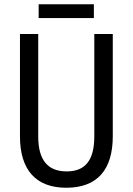

<svg xmlns="http://www.w3.org/2000/svg" viewBox="-20 -874 625 904"><path d="M422 -854H162V-789H422ZM511 -232V-714H424V-232C424 -121 383 -67 294 -67C206 -67 160 -119 160 -231V-714H74V-232C74 -73 150 10 292 10C438 10 511 -75 511 -232Z"/></svg>

Font: Noto Sans Sinhala Condensed
Style: Regular
Weight: 400
Width: 3
Designer: Jelle Bosma - Monotype Design Team
Foundry: Monotype Imaging Inc.
Version: Version 2.006